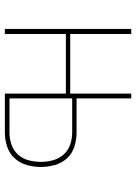

<svg xmlns="http://www.w3.org/2000/svg" viewBox="95 -655 560 790"><g transform="rotate(90 375.0 -260.0)"><path d="M99 0V-520H120V-269H375V-251H120V0ZM365 0V-520H385V-295H526Q555 -295 583.5 -286Q612 -277 631.5 -255.5Q651 -234 659 -205.5Q667 -177 667 -148Q667 -119 659 -90.5Q651 -62 631.5 -40.5Q612 -19 583.5 -9.5Q555 0 526 0ZM385 -19H526Q551 -19 575.5 -27.5Q600 -36 616.5 -54.5Q633 -73 639.5 -98Q646 -123 646 -148Q646 -173 639.5 -197.5Q633 -222 616.5 -241Q600 -260 575.5 -268.5Q551 -277 526 -277H385Z"/></g></svg>

Font: Zed Sans Thin Extended
Style: Regular
Weight: 100
Width: 7
Designer: Belleve Invis
Foundry: Belleve Invis
Version: Version 1.0.0; ttfautohint (v1.8.4)